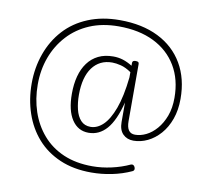

<svg xmlns="http://www.w3.org/2000/svg" viewBox="-86 -754 1080 998"><g transform="rotate(10 453.5 -255.0)"><path d="M288 -238Q288 -289 299 -330.5Q310 -372 332.5 -402.5Q355 -433 388.5 -449.5Q422 -466 467 -466Q494 -466 518 -458.5Q542 -451 568 -435V-450Q568 -457 572.5 -460Q577 -463 585 -463Q595 -463 599 -460Q603 -457 603 -450V-149Q603 -117 614 -101Q625 -85 648 -85Q677 -85 706.5 -99.5Q736 -114 761 -143Q786 -172 801.5 -213.5Q817 -255 817 -309Q817 -406 774.5 -477Q732 -548 654 -586.5Q576 -625 468 -625Q382 -625 315 -596.5Q248 -568 201 -516.5Q154 -465 129.5 -398.5Q105 -332 105 -255Q105 -179 127.5 -112Q150 -45 194.5 6.5Q239 58 305 86.5Q371 115 458 115Q507 115 558.5 103.5Q610 92 655 71Q668 67 675 81Q682 98 668 104Q620 126 566 137Q512 148 458 148Q364 148 292 117Q220 86 171.5 31Q123 -24 98 -97.5Q73 -171 73 -255Q73 -338 99.5 -412Q126 -486 176.5 -541.5Q227 -597 301 -627.5Q375 -658 468 -658Q586 -658 671.5 -615.5Q757 -573 803 -494.5Q849 -416 849 -309Q849 -250 832 -202.5Q815 -155 785.5 -121.5Q756 -88 719.5 -70.5Q683 -53 645 -53Q611 -53 589.5 -74.5Q568 -96 568 -138Q568 -164 568 -190Q568 -216 568 -241Q543 -143 503.5 -98Q464 -53 408 -53Q352 -53 320 -101.5Q288 -150 288 -238ZM325 -239Q325 -198 333.5 -162.5Q342 -127 361.5 -106Q381 -85 413 -85Q448 -85 479 -114.5Q510 -144 533.5 -207.5Q557 -271 568 -373V-401Q539 -421 513 -427.5Q487 -434 467 -434Q433 -434 407 -421Q381 -408 362.5 -383Q344 -358 334.5 -322Q325 -286 325 -239Z"/></g></svg>

Font: Playwrite FR Moderne Thin
Style: Regular
Weight: 250
Version: Version 1.002